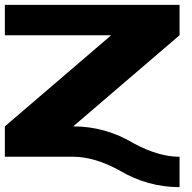

<svg xmlns="http://www.w3.org/2000/svg" viewBox="-20 -645 790 790"><path d="M281.2 -125Q414.1 -125 531.2 -54.7Q632.8 0 718.8 0V125Q585.9 125 468.8 54.7Q367.2 0 281.2 0H0V-125L437.5 -500H0V-625H718.8V-500Z"/></svg>

Font: CraftyPE
Style: Regular
Weight: 400
Designer: Erek Butcher
Foundry: Haunted Coop
Version: Version 0.018;April 4, 2024;FontCreator 15.0.0.2962 64-bit